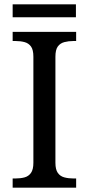

<svg xmlns="http://www.w3.org/2000/svg" viewBox="-20 -860 407 880"><path d="M38 0V-42H51Q74 -42 92.5 -47Q111 -52 122 -67.5Q133 -83 133 -114V-600Q133 -632 122 -647Q111 -662 92.5 -667Q74 -672 51 -672H38V-714H329V-672H316Q294 -672 275 -667Q256 -662 245 -647Q234 -632 234 -600V-114Q234 -83 245 -67.5Q256 -52 275 -47Q294 -42 316 -42H329V0ZM38 -781V-840H328V-781Z"/></svg>

Font: Noto Serif Armenian
Style: Regular
Weight: 400
Designer: Monotype Design Team
Foundry: Monotype Imaging Inc.
Version: Version 2.007